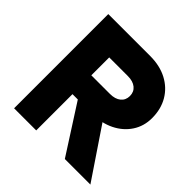

<svg xmlns="http://www.w3.org/2000/svg" viewBox="-201 -976 1153 1153"><g transform="rotate(45 375.0 -400.0)"><path d="M80 0V-800H436Q518 -800 579 -768Q640 -736 674 -678.5Q708 -621 708 -544Q708 -476 673 -422.5Q638 -369 576.5 -338.5Q515 -308 436 -308H268V0ZM511 0 294 -338H500L728 0ZM268 -468H426Q470 -468 495 -488.5Q520 -509 520 -544Q520 -579 495 -599.5Q470 -620 426 -620H268Z"/></g></svg>

Font: Martian Mono SemiExpanded ExtraBold
Style: Regular
Weight: 800
Width: 6
Designer: Roman Shamin
Foundry: Evil Martians
Version: Version 1.000